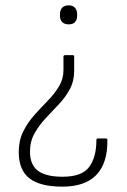

<svg xmlns="http://www.w3.org/2000/svg" viewBox="-20 -513 473 717"><path d="M252 -307Q257 -307 257 -301V-249Q257 -210 240.5 -179.5Q224 -149 199.5 -123.5Q175 -98 150.5 -71.5Q126 -45 109 -15Q92 15 92 54Q92 102 121.5 124.5Q151 147 214 147Q286 147 313 110.5Q340 74 340 10Q340 4 345 4H375Q379 4 380 5.5Q381 7 381 11Q382 96 340 140Q298 184 213 184Q130 184 90 153Q50 122 50 55Q50 12 66.5 -21.5Q83 -55 108 -83Q133 -111 158 -136.5Q183 -162 200 -190Q217 -218 217 -251V-301Q217 -307 223 -307ZM237 -493Q252 -493 260 -484Q268 -475 268 -461V-453Q268 -439 260 -430.5Q252 -422 237 -422Q221 -422 212.5 -430.5Q204 -439 204 -453V-461Q204 -475 212 -484Q220 -493 237 -493Z"/></svg>

Font: Sofia Sans Semi Condensed ExtraLight
Style: Regular
Weight: 250
Version: Version 4.100